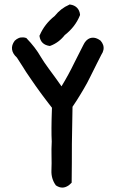

<svg xmlns="http://www.w3.org/2000/svg" viewBox="-20 -847 540 875"><path d="M229.5 -774.4Q257.3 -809.1 294.9 -825.2L297.4 -826.7L299.8 -826.2Q318.8 -823.7 330.6 -812Q342.3 -800.3 344.7 -781.2V-778.8L344.2 -776.9Q322.8 -724.1 275.4 -687.5Q248.5 -652.8 209.5 -638.2L207 -637.7H205.1Q195.8 -639.2 188 -642.6Q180.2 -646 174.6 -651.4Q168.9 -656.7 165.3 -664.3Q161.6 -671.9 160.2 -681.2L159.7 -684.1L161.1 -686.5Q183.1 -737.8 229.5 -774.4ZM47.9 -662.1Q51.8 -666 56.4 -668.9Q61 -671.9 65.9 -673.8Q70.8 -675.8 75.9 -676.3Q81.1 -676.8 86.4 -676.5Q91.8 -676.3 97.7 -674.3L100.1 -673.8L101.6 -671.9Q120.6 -652.3 137 -631.1Q153.3 -609.9 166.5 -586.9Q178.2 -566.9 202.1 -534.2Q210.4 -522.9 217 -513.9Q223.6 -504.9 229 -497.6Q234.4 -490.2 237.8 -485.4Q246.6 -473.1 260.3 -453.6Q292.5 -506.3 319.3 -562Q338.9 -602.1 359.4 -641.1Q361.3 -645.5 363.3 -648.4Q365.2 -651.4 367.2 -654.8Q380.4 -672.9 398.7 -675Q417 -677.2 436.5 -663.1L437 -662.6L438 -662.1Q446.8 -652.3 450.2 -641.6Q453.6 -630.9 451.4 -619.6Q449.2 -608.4 441.9 -597.7Q431.6 -577.6 421.9 -558.3Q412.1 -539.1 402.3 -519Q396.5 -507.3 390.1 -494.6Q383.8 -481.9 377 -469Q370.1 -456.1 362.3 -442.9Q354.5 -429.7 346.2 -416Q337.9 -402.3 329.1 -388.4Q320.3 -374.5 310.5 -360.4Q309.6 -275.9 307.6 -191.4Q307.6 -148.4 307.4 -105.2Q307.1 -62 306.6 -18.6V-14.6L303.7 -11.7Q298.3 -6.3 293 -2H292.5Q264.6 17.6 235.8 -1.5L234.4 -2.4L233.4 -3.9Q212.9 -33.2 214.4 -70.3Q215.8 -103.5 214.8 -135.3Q213.9 -167.5 215.8 -202.1Q214.4 -226.1 214.6 -264.4Q214.8 -302.7 216.8 -356Q208 -367.2 200.7 -376.7Q193.4 -386.2 186.8 -395Q180.2 -403.8 174.3 -411.6Q168.5 -419.4 163.1 -426.8Q141.6 -456.1 119.1 -489.3Q96.2 -522 83.5 -543.5Q71.3 -563.5 57.1 -584.5Q37.6 -602.1 34.9 -621.8Q32.2 -641.6 46.9 -661.1L47.4 -661.6Z"/></svg>

Font: NaikaiFont
Style: Bold
Weight: 700
Version: Version 1.89